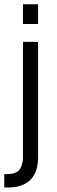

<svg xmlns="http://www.w3.org/2000/svg" viewBox="-45 -709 260 882"><path d="M-25.4 90.8H-9.8Q23.4 90.8 40 75.2Q60.5 54.7 60.5 11.7V-516.6H129.9V14.6Q129.9 82 94.7 117.2Q58.6 152.3 -7.8 152.3H-25.4ZM60.5 -689.5H129.9V-598.6H60.5Z"/></svg>

Font: Dinish Condensed
Style: Regular
Weight: 400
Width: 3
Designer: Bert Driehuis
Foundry: Playbeing
Version: Version 3.006; git-39231f3c-release